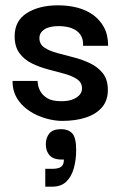

<svg xmlns="http://www.w3.org/2000/svg" viewBox="-20 -444 455 721"><path d="M213 10Q192 10 167 4.5Q142 -1 117 -12.5Q92 -24 71.5 -42Q51 -60 39 -84Q27 -108 27 -140H121Q121 -139 122.5 -127Q124 -115 132 -100.5Q140 -86 158 -75Q176 -64 210 -64Q237 -64 254 -71Q271 -78 279.5 -88.5Q288 -99 288 -112Q288 -134 269.5 -146.5Q251 -159 222 -167Q193 -175 160.5 -183.5Q128 -192 99.5 -206Q71 -220 53 -244.5Q35 -269 35 -308Q35 -366 81 -395Q127 -424 198 -424Q236 -424 269.5 -415.5Q303 -407 329 -388.5Q355 -370 370.5 -341.5Q386 -313 386 -272H292Q293 -295 284.5 -309.5Q276 -324 262 -332Q248 -340 232 -343Q216 -346 201 -346Q165 -346 146.5 -333.5Q128 -321 128 -301Q128 -278 146.5 -265.5Q165 -253 194.5 -245Q224 -237 257 -228.5Q290 -220 319 -206Q348 -192 366.5 -168.5Q385 -145 385 -106Q385 -67 363.5 -41.5Q342 -16 303.5 -3Q265 10 213 10ZM150 257V190H175Q200 190 210 182Q220 174 220 155Q183 157 167.5 140.5Q152 124 152 98Q152 74 165 57.5Q178 41 210 41Q236 41 251 56.5Q266 72 266 119Q266 157 257 188.5Q248 220 228.5 238.5Q209 257 176 257Z"/></svg>

Font: Darker Grotesque
Style: Bold
Weight: 700
Designer: Gabriel Lam
Foundry: TypeRant
Version: Version 1.000;gftools[0.9.28]